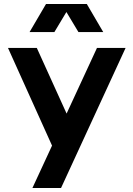

<svg xmlns="http://www.w3.org/2000/svg" viewBox="-20 -940 664 960"><path d="M142.1 0 240.2 -211.9 20 -700.2H164.1L313 -372.1L464.8 -700.2H607.9L285.2 0ZM127.9 -779.8 210 -919.9H414.1L496.1 -779.8H372.1L312 -879.9L252 -779.8Z"/></svg>

Font: Uncut Sans
Style: Bold
Weight: 700
Designer: Kasper Nordkvist
Foundry: UNCUT.wtf
Version: Version 1.304;Glyphs 3.2 (3246)